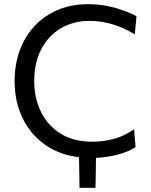

<svg xmlns="http://www.w3.org/2000/svg" viewBox="-20 -746 725 920"><path d="M361 154Q360.5 117 360 80.5Q359 44 358.5 7.5Q262 -4.5 193 -54.5Q124 -104.5 87 -182.8Q50 -261 50 -357.5Q50 -465.5 94.2 -548.8Q138.5 -632 217.8 -679Q297 -726 402 -726Q472.5 -726 534.5 -707.5Q596.5 -689 634 -668.5L626 -581.5Q568 -616 514 -631Q460 -646 409.5 -646Q332.5 -646 272.5 -611Q212.5 -576 178.2 -511.2Q144 -446.5 144 -357Q144 -277.5 175.5 -211.8Q207 -146 269.2 -106.5Q331.5 -67 424 -67Q474.5 -67 525.5 -80.5Q576.5 -94 622.5 -127L629.5 -41Q591.5 -17 541.8 -4.5Q492 8 440 10.5Q439.5 46.5 439 82.5Q438 118 437.5 154Z"/></svg>

Font: Heraclito
Style: Regular
Weight: 400
Designer: Kostas Bartsokas (font) & Cristiano Sobral (main changes)
Foundry: Kostas Bartsokas (font) & Cristiano Sobral (main changes)
Version: Version 1.00;July 8, 2020;FontCreator 13.0.0.2655 64-bit